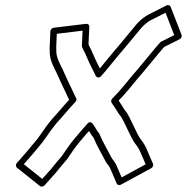

<svg xmlns="http://www.w3.org/2000/svg" viewBox="-20 -657 719 738"><path d="M616.3 -608 649.7 -522 599.7 -497C598 -496.1 596.2 -494.7 595 -493.4C564.5 -458.9 540.9 -427.7 509.8 -391.3C485.2 -364.2 459.8 -330.2 437.5 -305.6L411.2 -277.7C406.5 -272.8 406.3 -265.7 409 -261.9C416.7 -250.9 427.5 -234.9 433 -225.4C434.5 -222.1 435.3 -221 436.9 -219.2C452.2 -200.9 458.1 -183.4 470.7 -158.6C481.8 -136.8 489 -117.2 505.4 -97.3C510.9 -89.9 514.7 -83.4 518.3 -75.5L539.9 -25.4L447.5 24.8L425.8 -25.4C425.7 -25.5 425.6 -25.8 425.5 -25.9C421 -34.8 414.9 -41.7 410.5 -47.7C394.4 -79.1 374.9 -110.8 362.5 -141.8C361.5 -144.9 357.4 -148.9 357.4 -148.9C349.5 -158.8 345.2 -170.5 334.8 -182.8C332.8 -185.2 324.9 -192.6 315.3 -180.9C307.2 -171.1 299.2 -162 291.4 -153.6C291.3 -153.5 291.1 -153.2 291 -153.1L268.9 -127.2C247.2 -101.9 235.4 -81.9 217.3 -56.6C199.1 -35.1 192.3 -27.6 176.9 -8L142.3 30.7L71.6 -25.9C96.4 -53.9 117.8 -78.5 141.7 -108.2C141.8 -108.4 142 -108.7 142.1 -108.8L157.4 -129.8C157.5 -130 157.7 -130.3 157.8 -130.4C168.9 -147.2 183.9 -167.8 197.2 -183.6C223.7 -212.3 244.1 -238.4 269.8 -265.2C273.7 -269.3 274.9 -275.1 273 -279.4C271.5 -282.9 268.7 -287.8 267.2 -290.2L255.5 -315.7C240 -346.3 224.5 -384 208.3 -415.9C199.3 -434 195.6 -450.8 196.3 -466.4C196.3 -466.6 196.3 -466.9 196.3 -467.1L196.2 -478.7L198.3 -527.1L297.4 -539.1L294.7 -480.6C294.6 -477.8 295.7 -474.9 297 -473.3C297.3 -472.3 296.9 -474 297.1 -473C297.3 -471.9 297.8 -470.5 298.3 -469.7C310.1 -448.6 318.4 -423.7 330.9 -400.1C336.4 -388.6 341.9 -377.5 346.1 -369.5C347.7 -364.9 348.2 -364.9 349.7 -363.2C352.6 -359.7 360.4 -355.3 368.7 -364.5C391.9 -390 416.1 -421.9 438.1 -447.8C471.5 -486 495.4 -517 525.5 -552.5C538.9 -566.2 549.8 -574.4 560.9 -580ZM635.9 -631C633.6 -637 626.2 -639.2 619.7 -636L552.3 -601.9C537.2 -594.2 522.7 -582.8 508.2 -567.9C508.1 -567.7 507.8 -567.4 507.5 -567.1C475.9 -529.9 453.1 -500.1 420 -462.2C401.2 -440.2 382.1 -415.4 363.7 -393.9C361.5 -398.3 357.6 -406.3 354 -413.9C342.2 -436.2 334.8 -459 321.6 -483C321.6 -483 322.4 -481.2 320.2 -487.1L323.2 -554.4C323.5 -561.4 317.9 -566.2 311 -565.4L186.7 -550.4C180.5 -549.7 173.9 -543.7 173.6 -536.6L170.9 -475.6C170.9 -475.4 170.9 -475.1 170.9 -474.9L171 -463.3C170.2 -443.5 175 -422.7 185.3 -402.1C200.9 -371.3 216.7 -333 232.3 -302.3L244.1 -276.5C244.3 -276.1 244.6 -275.6 244.8 -275.2C245.2 -274.6 245.3 -274.5 245.9 -273.5C223.1 -249.1 201.7 -222.5 179.5 -198.6C179.4 -198.5 179.2 -198.3 179.1 -198.1C164 -180.2 150 -160.9 137.4 -141.9L122.5 -121.5C96.9 -89.5 72 -61.2 44.7 -30.3C39.6 -24.6 39.9 -16.7 44.8 -12.8L133.5 58.2C137.8 61.6 146.1 61.2 151.3 55.4L195.1 6.4C195.2 6.2 195.5 5.9 195.7 5.6C211.2 -14.1 217.9 -21.4 236.1 -42.9C236.3 -43.2 236.6 -43.6 236.9 -43.9C256.6 -71.6 267 -89.4 287.1 -112.9L309 -138.6C313.2 -143.1 317.2 -147.6 322.4 -153.5C326 -147.6 331.1 -138.1 337.8 -130.2C338 -129.9 338.5 -129.4 339.1 -128.9C352.6 -95.4 372.5 -63.3 387.8 -33.1C388 -32.7 388.4 -32.1 388.7 -31.7C394.9 -23.1 398.7 -19.3 402.4 -12.4L428.6 48.4C431.1 54.3 438.6 56.2 445 52.7L561 -10.3C566.8 -13.4 570.7 -21.2 568.1 -27.4L541.7 -88.5C537.4 -98 532.4 -106.4 526.4 -114.4C526.3 -114.5 526.1 -114.7 526 -114.8C511.8 -131.8 505.5 -149.2 493.7 -172.4C482 -195.4 475.3 -215.6 457.3 -236.8C457 -237.2 456.9 -237.4 456.8 -237.6C456.6 -238.2 456.3 -238.8 456 -239.4C450.3 -249.4 443.4 -259.6 436 -270.3L454.9 -290.4C479.5 -317.4 503.7 -350.2 527.8 -376.7C559.6 -413.9 581.8 -443.3 610.9 -476.4L670.1 -506C676.7 -509.3 680.1 -517 677.8 -523Z"/></svg>

Font: Tape
Style: Regular
Weight: 500
Foundry: Cannot Into Space Fonts
Version: Version 0.97